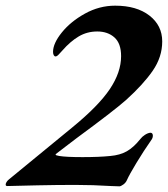

<svg xmlns="http://www.w3.org/2000/svg" viewBox="-35 -653 592 677"><path d="M357 3Q293 -1 230 -1Q165 -1 96 0.5Q27 2 -9 3Q-15 3 -15 -2Q-15 -6 -12 -11Q-9 -16 -4 -20L219 -203Q312 -279 352 -338.5Q392 -398 392 -455Q392 -500 368.5 -521Q345 -542 308 -542Q272 -542 242.5 -524.5Q213 -507 185 -475Q181 -471 173.5 -462.5Q166 -454 161 -454Q157 -454 154.5 -458.5Q152 -463 152 -470Q152 -500 183 -538.5Q214 -577 264.5 -605Q315 -633 371 -633Q447 -633 492 -598Q537 -563 537 -507Q537 -452 503.5 -403.5Q470 -355 409 -300Q366 -262 234 -165L162 -110L161 -108Q161 -105 174 -103Q198 -99 256 -99Q315 -99 354 -103Q388 -106 412 -119.5Q436 -133 460 -163Q466 -171 476 -177.5Q486 -184 495 -185Q504 -185 504 -174Q504 -169 501 -163Q471 -120 446 -78.5Q421 -37 413 -19Q409 -9 400 -2.5Q391 4 386 4Z"/></svg>

Font: EB Garamond
Style: Bold Italic
Weight: 700
Italic angle: -17.2°
Designer: Georg Duffner and Octavio Pardo
Foundry: Georg Duffner
Version: Version 1.000